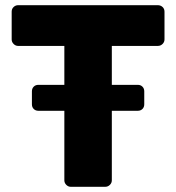

<svg xmlns="http://www.w3.org/2000/svg" viewBox="-20 -720 679 740"><path d="M253 0Q243 0 235.5 -7.5Q228 -15 228 -25V-293H128Q117 -293 110 -300Q103 -307 103 -318V-368Q103 -379 110 -386Q117 -393 128 -393H228V-543H50Q40 -543 32.5 -550.5Q25 -558 25 -568V-675Q25 -686 32.5 -693Q40 -700 50 -700H588Q599 -700 606.5 -693Q614 -686 614 -675V-568Q614 -558 606.5 -550.5Q599 -543 588 -543H411V-393H511Q522 -393 529 -386Q536 -379 536 -368V-318Q536 -307 529 -300Q522 -293 511 -293H411V-25Q411 -15 403.5 -7.5Q396 0 385 0Z"/></svg>

Font: DVN-Rubik
Style: Bold
Weight: 700
Designer: Hubert and Fischer
Foundry: Hubert & Fischer
Version: Version 2.102